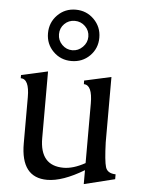

<svg xmlns="http://www.w3.org/2000/svg" viewBox="-55 -826 647 884"><g transform="rotate(5 268.0 -383.5)"><path d="M365.7 14.6V-49.8Q266.6 9.8 195.8 9.8Q74.2 9.8 74.2 -147.9V-361.8Q74.2 -445.8 34.2 -445.8V-460.4L156.7 -487.8V-179.7Q156.7 -52.2 266.1 -52.2Q311 -52.2 365.7 -82.5V-357.9Q365.7 -443.4 326.2 -443.8L325.7 -460.4L449.7 -487.8V-186Q452.6 -99.6 461.2 -71.8Q469.7 -43.9 507.8 -43V-20.5ZM259.3 -544.9Q209.5 -544.9 175.3 -579.1Q141.1 -613.3 141.1 -663.1Q141.1 -712.9 175.3 -747.6Q209.5 -782.2 259.3 -782.2Q309.1 -782.2 343.8 -747.6Q378.4 -712.9 378.4 -663.1Q378.4 -613.3 344.2 -579.1Q310.1 -544.9 259.3 -544.9ZM259.3 -594.7Q286.6 -594.7 307.1 -615.2Q327.6 -635.7 327.6 -663.1Q327.6 -691.4 307.6 -710.9Q287.6 -730.5 259.3 -730.5Q231 -730.5 211.4 -710.9Q191.9 -691.4 191.9 -663.1Q191.9 -634.8 211.9 -614.7Q231.9 -594.7 259.3 -594.7Z"/></g></svg>

Font: Almanac
Style: Regular
Weight: 400
Designer: Eden's Almanac
Version: Version 3.501;March 28, 2021;FontCreator 13.0.0.2683 64-bit